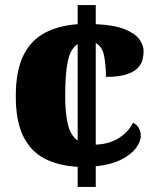

<svg xmlns="http://www.w3.org/2000/svg" viewBox="-20 -734 609 754"><path d="M285 -79Q209 -83 154.5 -111.5Q100 -140 71 -199.5Q42 -259 42 -356Q42 -456 72 -516.5Q102 -577 157 -605.5Q212 -634 285 -639V-714H356V-639Q428 -636 469 -619.5Q510 -603 527 -580Q544 -557 544 -533Q544 -518 540 -500.5Q536 -483 521.5 -467.5Q507 -452 477 -442Q447 -432 396 -432Q396 -476 389 -513.5Q382 -551 356 -565V-166Q409 -168 447 -192Q485 -216 502 -252Q519 -244 526 -229.5Q533 -215 533 -201Q533 -178 513.5 -152Q494 -126 454.5 -106.5Q415 -87 356 -81V0H285ZM285 -561Q257 -543 246.5 -494.5Q236 -446 236 -357Q236 -290 246.5 -246Q257 -202 285 -182Z"/></svg>

Font: Noto Serif Myanmar Black
Style: Regular
Weight: 900
Designer: Ben Mitchell and the Monotype Design Team
Foundry: Monotype Imaging Inc.
Version: Version 2.106; ttfautohint (v1.8.4.7-5d5b)